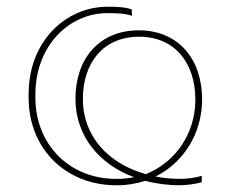

<svg xmlns="http://www.w3.org/2000/svg" viewBox="-20 -545 685 570"><path d="M579 -23C560 -17 533 -14 517 -14C491 -14 466 -16 442 -21C526 -63 580 -150 580 -250C580 -369 510 -455 392 -455C274 -455 204 -370 204 -252C204 -142 274 -57 378 -19C362 -16 346 -14 330 -14H324C186 -14 85 -116 85 -256V-264C85 -411 187 -506 298 -506C330 -506 351 -505 372 -498L371 -517C351 -524 330 -525 299 -525C176 -525 65 -423 65 -266V-254C65 -104 175 5 325 5H329C358 5 385 0 411 -8C443 0 477 5 513 5C531 5 558 2 579 -4ZM413 -28C302 -59 226 -140 226 -251C226 -359 287 -436 393 -436C499 -436 560 -358 560 -249C560 -149 501 -63 413 -28Z"/></svg>

Font: Fixel Display Thin
Style: Regular
Weight: 100
Designer: AlfaBravo + MacPaw
Foundry: Kyrylo Tkachov, Marchela Mozhyna, Serhii Makarenko, Maria Weinstein, Zakhar Kryvoshyya
Version: Version 1.211